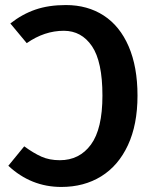

<svg xmlns="http://www.w3.org/2000/svg" viewBox="-20 -726 608 761"><path d="M525 -347Q525 -232 487 -150.5Q449 -69 381 -27Q313 15 223 15Q103 15 13 -69L76 -146Q113 -119 144.5 -105Q176 -91 217 -91Q295 -91 340.5 -153Q386 -215 386 -347Q386 -482 344.5 -543Q303 -604 233 -604Q156 -604 86 -555L21 -633Q68 -670 120.5 -688Q173 -706 241 -706Q327 -706 391 -664.5Q455 -623 490 -542Q525 -461 525 -347Z"/></svg>

Font: Fira Sans Medium
Style: Regular
Weight: 500
Designer: bBox Type GmbH & Carrois Corporate GbR & Edenspiekermann AG
Foundry: bBox Type GmbH & Carrois Corporate GbR & Edenspiekermann AG
Version: Version 4.301